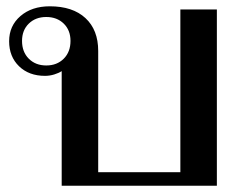

<svg xmlns="http://www.w3.org/2000/svg" viewBox="-20 -590 775 610"><path d="M176 -364Q167 -358 152.5 -353.5Q138 -349 123 -349Q72 -349 40.5 -379.5Q9 -410 9 -459Q9 -508 45 -539Q81 -570 138 -570Q211 -570 251.5 -532.5Q292 -495 292 -428V-43H553V-560H669V0H176ZM204 -460Q204 -494 182.5 -515Q161 -536 127 -536Q93 -536 71.5 -515Q50 -494 50 -460Q50 -425 71.5 -403.5Q93 -382 127 -382Q161 -382 182.5 -403.5Q204 -425 204 -460Z"/></svg>

Font: Fahkwang Medium
Style: Regular
Weight: 500
Version: Version 1.000; ttfautohint (v1.6)